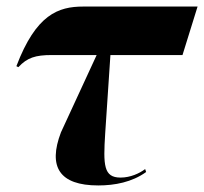

<svg xmlns="http://www.w3.org/2000/svg" viewBox="-20 -556 623 586"><path d="M280 10C330 10 383 0 426 -31L423 -40C406 -27 378 -14 348 -14C296 -14 295 -52 301 -148L317 -388H537L583 -536H234C158 -536 90 -512 30 -354L36 -351C63 -380 88 -388 138 -388H275L166 -152C126 -47 161 10 280 10Z"/></svg>

Font: Noto Serif Display ExtraBold
Style: Italic
Weight: 800
Italic angle: -12°
Designer: Monotype Design Team
Foundry: Monotype Imaging Inc.
Version: Version 2.009